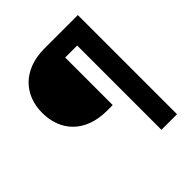

<svg xmlns="http://www.w3.org/2000/svg" viewBox="-198 -862 996 996"><g transform="rotate(-45 300.0 -364.0)"><path d="M416 0H530.3V-727.5H286.1C127 -727.5 40.5 -629.4 40.5 -499C40.5 -366.7 127 -269.5 286.1 -269.5H328.1V-618.2H416Z"/></g></svg>

Font: Raveo SemiBold
Style: Regular
Weight: 600
Designer: Jakub Foglar, Rasmus Andersson (Inter)
Foundry: Jakubfoglar.com
Version: Version 1.100;Glyphs 3.2.3 (3260)